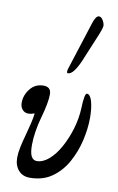

<svg xmlns="http://www.w3.org/2000/svg" viewBox="-90 -841 555 903"><g transform="rotate(10 187.5 -389.0)"><path d="M118 13Q84 13 64 -10Q44 -33 44 -70Q44 -92 50 -121Q56 -150 65 -181Q75 -218 81 -244Q87 -270 89 -289Q73 -283 59 -283Q42 -283 31 -295.5Q20 -308 20 -328Q20 -364 44 -394.5Q68 -425 108 -425Q125 -425 134.5 -416.5Q144 -408 144 -388Q144 -370 138.5 -340.5Q133 -311 123 -276Q113 -241 107.5 -206Q102 -171 102 -141Q102 -103 111 -86.5Q120 -70 137 -70Q166 -70 194.5 -94.5Q223 -119 246 -160.5Q269 -202 284 -252Q299 -302 301 -353Q302 -386 305.5 -404.5Q309 -423 315 -423Q331 -423 340 -391.5Q349 -360 349 -313Q349 -262 336 -205.5Q323 -149 295.5 -99Q268 -49 224 -18Q180 13 118 13ZM210 -502Q205 -502 205 -510Q205 -516 206 -519L281 -753Q293 -791 308 -791Q319 -791 327.5 -776.5Q336 -762 336 -750Q336 -745 331 -729.5Q326 -714 313 -684L266 -571Q236 -502 210 -502Z"/></g></svg>

Font: Junicode Two Beta Condensed
Style: Italic
Weight: 400
Width: 3
Italic angle: -9°
Version: Version 1.053; ttfautohint (v1.8.4)